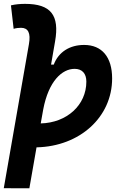

<svg xmlns="http://www.w3.org/2000/svg" viewBox="-31 -763 637 1007"><path d="M123 224.6 160.6 9.8C387.7 4.9 557.1 -148.9 557.1 -351.6C557.1 -463.9 503.4 -527.3 410.2 -527.3C334.5 -527.3 275.9 -490.2 251 -424.3H236.8L257.8 -545.4C282.2 -683.6 235.4 -742.7 100.6 -742.7C75.7 -742.7 50.8 -740.7 26.4 -734.9L40.5 -611.8C53.2 -615.7 66.4 -617.2 79.1 -617.2C116.2 -617.2 131.3 -590.8 120.6 -530.8L-11.2 224.1ZM182.6 -115.7 196.3 -192.4 195.8 -189.5C224.1 -338.4 294.9 -401.9 360.4 -401.9C399.4 -401.9 421.9 -377.9 421.9 -335C421.9 -211.9 319.8 -119.1 182.6 -115.7Z"/></svg>

Font: Cascadia Code
Style: Bold Italic
Weight: 700
Italic angle: -10°
Monospace: yes
Designer: Aaron Bell
Foundry: Saja Typeworks
Version: Version 2404.023